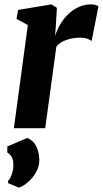

<svg xmlns="http://www.w3.org/2000/svg" viewBox="-20 -587 470 879"><path d="M43.5 0 107.5 -472.5 55.5 -500.5 63 -541.5 215.5 -567 240.5 -551 235 -460 232 -422Q240.5 -449.5 255.8 -475.5Q271 -501.5 292.2 -522Q313.5 -542.5 340 -554.8Q366.5 -567 397 -567Q409 -567 418 -564Q427 -561 430.5 -557.5L399.5 -399Q396 -403 382.2 -408.8Q368.5 -414.5 346 -414.5Q330 -414.5 314.2 -411.8Q298.5 -409 284.2 -404.2Q270 -399.5 258 -391.8Q246 -384 238 -373.5L187 0ZM66.5 272 16.5 251 17 240Q26.5 233.5 34.5 209.8Q42.5 186 41 162.5Q41 147 34.5 133.5Q28 120 13.5 111.5V83.5L105 44.5Q134.5 57.5 147 85Q159.5 112.5 160 143.5Q160.5 175 144.5 202.5Q128.5 230 106.2 248.5Q84 267 66.5 272Z"/></svg>

Font: Merriweather 20pt ExtraBold
Style: Italic
Weight: 800
Italic angle: -7.8°
Version: Version 2.101